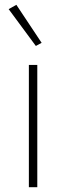

<svg xmlns="http://www.w3.org/2000/svg" viewBox="-20 -778 275 798"><path d="M100 0V-508H135V0ZM16 -740 48 -758 153 -600 129 -587Z"/></svg>

Font: IBM Plex Sans Thai ExtLt
Style: Regular
Weight: 200
Designer: Mike Abbink, Paul van der Laan, Pieter van Rosmalen, Ben Mitchell, Mark Frömberg
Foundry: Bold Monday
Version: Version 1.2